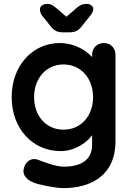

<svg xmlns="http://www.w3.org/2000/svg" viewBox="-20 -766 682 986"><path d="M40 -267C40 -104 149 10 291 10C365 10 428 -35 453 -72V-23C453 48 406 90 306 90C264 90 193 61 174 54C145 44 115 57 103 96C94 126 109 153 149 170C178 183 265 200 306 200C446 200 573 135 573 -39V-484C573 -520 548 -545 513 -545C478 -545 453 -519 453 -484V-473C421 -509 360 -545 287 -545C149 -545 40 -431 40 -267ZM458 -267C458 -172 397 -100 306 -100C216 -100 155 -172 155 -267C155 -362 216 -435 306 -435C397 -435 458 -362 458 -267ZM338 -600C365 -600 383 -609 399 -630L443 -685C455 -699 459 -710 459 -720C459 -734 444 -746 426 -746C401 -746 390 -739 371 -723L321 -680L271 -723C252 -739 239 -746 226 -746C199 -746 185 -734 185 -717C185 -707 188 -697 197 -685L241 -630C257 -609 275 -600 302 -600Z"/></svg>

Font: Hotpoint
Style: Bold
Weight: 700
Designer: Andrew Paglinawan, Luciano Perondi, Riccardo Olocco
Foundry: CAST Cooperativa Anonima Servizi Tipografici
Version: Version 1.000;PS 2.1;hotconv 16.6.51;makeotf.lib2.5.65220